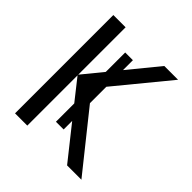

<svg xmlns="http://www.w3.org/2000/svg" viewBox="-193 -850 986 986"><g transform="rotate(45 300.0 -357.0)"><path d="M447 0 304 -180V-118H248V-251L158 -365V0H69V-714H158V-370L248 -480V-621H304V-549L439 -714H539L304 -428V-309L551 0Z"/></g></svg>

Font: Noto Sans Mono UI
Style: Regular
Weight: 400
Monospace: yes
Designer: Monotype Design team
Foundry: Monotype Imaging Inc.
Version: Version 1.000